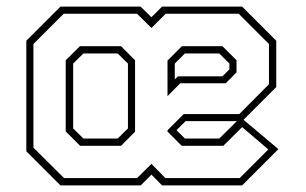

<svg xmlns="http://www.w3.org/2000/svg" viewBox="-20 -560 923 580"><path d="M162.5 0 59.5 -103V-437L162.5 -540H404.5L437.5 -508L469.5 -540H711.5L814.5 -437V-297L711.5 -194H540.5L508 -161.5V-172L538.5 -141.5H642.5L707 -205.5L821 -109.5L711.5 0H469.5L437.5 -32.5L405 0ZM222 -119.5 178.5 -163V-378L221.5 -420.5H345.5L388 -378V-162L345.5 -119.5ZM232 -141.5H335.5L366.5 -172V-368L335.5 -398.5H232L201 -368V-172ZM173.5 -22H394L437.5 -65L479.5 -22H704L790.5 -108.5L711.5 -176L654.5 -119.5H529L486 -162.5V-166.5L535 -215.5H703L792.5 -305.5V-427L701 -518.5H480.5L437.5 -475.5L394 -518.5H172.5L81 -427V-114ZM486 -269.5V-377L529.5 -420.5H652L694.5 -378V-341.5L662 -308.5H524.5ZM508 -320 517.5 -329.5H652L673 -350.5V-368L642.5 -398.5H538.5L508 -368Z"/></svg>

Font: Tourney Thin ExtraLight
Style: Regular
Weight: 250
Version: Version 1.015